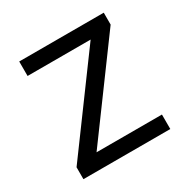

<svg xmlns="http://www.w3.org/2000/svg" viewBox="-121 -604 695 712"><g transform="rotate(-30 226.5 -248.5)"><path d="M39 0V-51L321 -435H51V-497H413V-446L131 -62H411V0Z"/></g></svg>

Font: LivvicRegular
Style: Regular
Weight: 400
Designer: Jacques Le Bailly, Baron von Fonthausen
Version: Version 1.001; ttfautohint (v1.8.2)